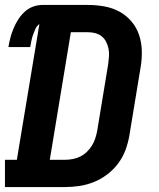

<svg xmlns="http://www.w3.org/2000/svg" viewBox="-21 -755 641 775"><path d="M-1 0V-110H47L138 -658Q127 -650 121.5 -637.5Q116 -625 112 -613.5Q108 -602 105.5 -589.5Q103 -577 101 -565H13Q16 -584 21 -603Q26 -622 33.5 -640Q41 -658 52 -675.5Q63 -693 78 -707Q93 -721 112 -728Q131 -735 150 -735H334Q368 -735 401 -729Q434 -723 462 -707.5Q490 -692 510.5 -667.5Q531 -643 541 -612Q551 -581 551.5 -547Q552 -513 546 -480L501 -207Q496 -178 485.5 -149.5Q475 -121 456.5 -96Q438 -71 412.5 -51.5Q387 -32 358.5 -20.5Q330 -9 300.5 -4.5Q271 0 242 0ZM242 -110Q257 -110 272.5 -113Q288 -116 302.5 -123Q317 -130 329 -141.5Q341 -153 349.5 -166.5Q358 -180 363 -195Q368 -210 371 -225L416 -498Q418 -513 419 -528.5Q420 -544 417 -558.5Q414 -573 407.5 -586Q401 -599 390 -608Q379 -617 364.5 -621Q350 -625 334 -625H265L180 -110Z"/></svg>

Font: Iosevka Slab XBdEx
Style: Italic
Weight: 800
Width: 7
Italic angle: -9°
Monospace: yes
Designer: Belleve Invis
Foundry: Belleve Invis
Version: Version 11.1.1; ttfautohint (v1.8.3)